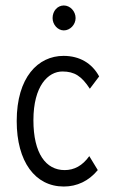

<svg xmlns="http://www.w3.org/2000/svg" viewBox="-20 -670 415 701"><path d="M213 -559C236 -559 256 -580 256 -604C256 -629 236 -650 213 -650C190 -650 172 -630 172 -604C172 -580 191 -559 213 -559ZM213 11C261 11 304 -9 337 -49L306 -100C281 -65 251 -49 216 -49C148 -49 102 -109 102 -231C102 -357 156 -409 208 -409C252 -409 278 -392 308 -346L342 -391C316 -439 271 -466 212 -466C119 -466 41 -388 41 -228C41 -80 108 11 213 11Z"/></svg>

Font: Inconsolata Condensed Thin
Style: Regular
Weight: 100
Width: 3
Monospace: yes
Designer: Raph Levien, Cyreal, Brenton Simpson
Foundry: Raph Levien, Cyreal, Google
Version: Version 3.100